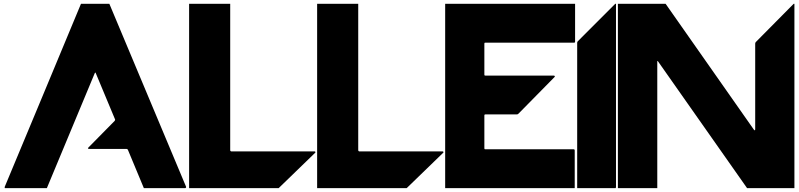

<svg xmlns="http://www.w3.org/2000/svg" viewBox="-20 -800 4121 990"><path d="M543.9 -780.3Q675.8 -465.8 939.5 163.1Q939.5 164.1 939.5 166Q939.5 167 938.5 168Q938.5 168.9 937.5 168.9Q936.5 168.9 935.5 169.9Q864.3 169.9 721.7 169.9Q694.3 104.5 639.6 -27.3Q639.6 -29.3 636.7 -30.3Q634.8 -32.2 631.8 -32.2Q568.4 -32.2 442.4 -32.2Q434.6 -32.2 433.6 -34.2Q432.6 -37.1 438.5 -42Q482.4 -86.9 571.3 -176.8Q572.3 -178.7 573.2 -180.7Q574.2 -182.6 573.2 -184.6Q540 -263.7 474.6 -420.9Q473.6 -425.8 471.7 -425.8Q469.7 -425.8 467.8 -420.9Q385.7 -223.6 221.7 169.9Q149.4 169.9 4.9 169.9Q3.9 167 3.9 165Q3.9 163.1 4.9 162.1Q103.5 -73.2 201.2 -308.6Q299.8 -544.9 397.5 -780.3Q431.6 -780.3 466.8 -780.3Q502 -780.3 537.1 -780.3Q539.1 -780.3 540 -780.3Q542 -780.3 543.9 -780.3Z M1167 -780.3Q1167 -528.3 1167 -25.4Q1167 -22.5 1168.9 -21.5Q1169.9 -19.5 1171.9 -19.5Q1315.4 -19.5 1602.5 -19.5Q1603.5 -19.5 1604.5 -18.6Q1606.4 -17.6 1606.4 -15.6Q1606.4 -15.6 1606.4 -14.6Q1605.5 -13.7 1605.5 -12.7Q1543 47.9 1417 169.9Q1263.7 169.9 955.1 169.9Q955.1 -146.5 955.1 -780.3Q1005.9 -780.3 1055.7 -780.3Q1106.4 -780.3 1156.2 -780.3Q1159.2 -780.3 1162.1 -780.3Q1164.1 -780.3 1167 -780.3Z M1827.1 -780.3Q1827.1 -528.3 1827.1 -25.4Q1827.1 -22.5 1829.1 -21.5Q1830.1 -19.5 1832 -19.5Q1975.6 -19.5 2262.7 -19.5Q2263.7 -19.5 2264.6 -18.6Q2266.6 -17.6 2266.6 -15.6Q2266.6 -15.6 2266.6 -14.6Q2265.6 -13.7 2265.6 -12.7Q2203.1 47.9 2077.1 169.9Q1923.8 169.9 1615.2 169.9Q1615.2 -146.5 1615.2 -780.3Q1666 -780.3 1715.8 -780.3Q1766.6 -780.3 1816.4 -780.3Q1819.3 -780.3 1822.3 -780.3Q1824.2 -780.3 1827.1 -780.3Z M2945.3 -780.3Q2945.3 -714.8 2945.3 -585Q2945.3 -583 2944.3 -581.1Q2942.4 -580.1 2940.4 -580.1Q2832 -580.1 2722.7 -580.1Q2614.3 -580.1 2505.9 -580.1Q2500 -580.1 2494.1 -580.1Q2488.3 -580.1 2482.4 -580.1Q2480.5 -580.1 2478.5 -579.1Q2477.5 -577.1 2477.5 -575.2Q2477.5 -521.5 2477.5 -415Q2477.5 -413.1 2478.5 -411.1Q2480.5 -410.2 2482.4 -410.2Q2600.6 -410.2 2836.9 -410.2Q2837.9 -410.2 2838.9 -409.2Q2840.8 -407.2 2840.8 -406.2Q2840.8 -405.3 2840.8 -404.3Q2839.8 -403.3 2839.8 -403.3Q2778.3 -340.8 2654.3 -214.8Q2652.3 -212.9 2649.4 -210.9Q2646.5 -210 2643.6 -210Q2589.8 -210 2482.4 -210Q2480.5 -210 2478.5 -209Q2477.5 -207 2477.5 -205.1Q2477.5 -148.4 2477.5 -35.2Q2477.5 -33.2 2478.5 -31.2Q2480.5 -30.3 2482.4 -30.3Q2633.8 -30.3 2937.5 -30.3Q2940.4 -30.3 2942.4 -28.3Q2943.4 -27.3 2943.4 -24.4Q2943.4 41 2943.4 169.9Q2720.7 169.9 2275.4 169.9Q2275.4 -146.5 2275.4 -780.3Q2434.6 -780.3 2593.8 -780.3Q2752.9 -780.3 2912.1 -780.3Q2919.9 -780.3 2928.7 -780.3Q2936.5 -780.3 2945.3 -780.3Z M3156.2 -780.3Q3156.2 -464.8 3156.2 165Q3156.2 166 3156.2 166Q3156.2 167 3155.3 168Q3154.3 168.9 3154.3 168.9Q3154.3 168.9 3154.3 169.9Q3087.9 169.9 2956.1 169.9Q2956.1 -80.1 2956.1 -579.1Q2956.1 -581.1 2957 -584Q2958 -585.9 2960 -587.9Q3024.4 -652.3 3152.3 -780.3Q3153.3 -780.3 3154.3 -780.3Q3155.3 -780.3 3156.2 -780.3Z M3412.1 -780.3Q3563.5 -564.5 3866.2 -132.8Q3870.1 -127.9 3872.1 -127.9Q3874 -127.9 3874 -134.8Q3874 -281.2 3874 -575.2Q3874 -578.1 3875 -580.1Q3876 -582 3877.9 -584Q3942.4 -649.4 4072.3 -780.3Q4073.2 -780.3 4074.2 -780.3Q4074.2 -780.3 4076.2 -780.3Q4076.2 -462.9 4076.2 169.9Q3995.1 169.9 3832 169.9Q3678.7 -47.9 3373 -483.4Q3371.1 -486.3 3370.1 -485.4Q3369.1 -485.4 3369.1 -482.4Q3369.1 -264.6 3369.1 169.9Q3301.8 169.9 3166 169.9Q3166 -146.5 3166 -780.3Q3224.6 -780.3 3283.2 -780.3Q3341.8 -780.3 3399.4 -780.3Q3403.3 -780.3 3406.2 -780.3Q3409.2 -780.3 3412.1 -780.3Z"/></svg>

Font: Avicii Garde
Style: Regular
Weight: 500
Version: Version 1.0